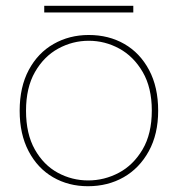

<svg xmlns="http://www.w3.org/2000/svg" viewBox="-20 -632 614 664"><path d="M284 12Q217 12 163.5 -19Q110 -50 79 -109Q48 -168 48 -249Q48 -331 79.5 -390Q111 -449 165.5 -480Q220 -511 287 -511Q356 -511 410 -480Q464 -449 495.5 -390Q527 -331 527 -249Q527 -168 494.5 -109Q462 -50 407.5 -19Q353 12 284 12ZM285 -8Q341 -8 391 -34.5Q441 -61 473 -115Q505 -169 505 -250Q505 -329 473.5 -383Q442 -437 392.5 -464Q343 -491 287 -491Q231 -491 181.5 -464Q132 -437 101 -383Q70 -329 70 -249Q70 -169 100.5 -115Q131 -61 180 -34.5Q229 -8 285 -8ZM133 -589V-612H441V-589Z"/></svg>

Font: DM Sans 20pt Thin
Style: Regular
Weight: 250
Version: Version 4.004;gftools[0.9.30]